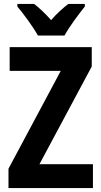

<svg xmlns="http://www.w3.org/2000/svg" viewBox="-20 -953 513 973"><path d="M172 -773H307C330 -816 380 -883 410 -920V-933H326C298 -911 270 -887 239 -851C209 -885 179 -913 153 -933H68V-920C99 -883 150 -814 172 -773ZM451 0V-121H180L445 -616V-714H29V-594H288L23 -98V0Z"/></svg>

Font: Noto Sans Arabic UI Cn
Style: Bold
Weight: 700
Width: 3
Designer: Monotype Design Team, Nadine Chahine and Nizar Qandah
Foundry: Monotype Imaging Inc.
Version: Version 2.010